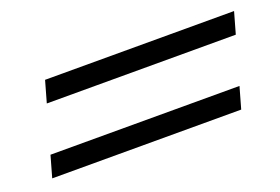

<svg xmlns="http://www.w3.org/2000/svg" viewBox="-49 -536 737 505"><g transform="rotate(-20 319.5 -284.0)"><path d="M574 -219 557 -159H28L45 -219ZM99 -409H628L611 -349H82Z"/></g></svg>

Font: Nyght Serif Dark Italic
Style: Regular
Weight: 800
Italic angle: -16°
Designer: Maksym Kobuzan
Version: Version 0.400